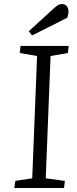

<svg xmlns="http://www.w3.org/2000/svg" viewBox="-20 -933 381 953"><path d="M164 -655 78 -670 82 -705H321L317 -670L231 -655L207 -48L302 -35L298 0H51L56 -35L140 -48ZM250 -894Q260 -903 269 -908Q278 -913 287 -913Q303 -913 311.5 -902Q320 -891 320 -877Q320 -871 318.5 -862.5Q317 -854 314 -845L139 -757L123 -778Z"/></svg>

Font: Literata 24pt Light
Style: Italic
Weight: 300
Italic angle: -2°
Designer: Latin by Veronika Burian and Jose Scaglione. Greek by Irene Vlachou. Cyrillic by Vera Evstafieva
Foundry: TypeTogether
Version: Version 3.103;gftools[0.9.29]